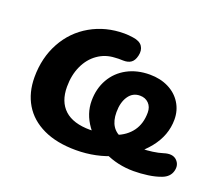

<svg xmlns="http://www.w3.org/2000/svg" viewBox="-91 -633 902 777"><g transform="rotate(20 359.5 -244.5)"><path d="M41.2 -210.3Q41.2 -293.9 77.5 -360.2Q113.8 -426.5 178.4 -463.4Q243 -500.4 323.2 -500.4Q332.3 -500.4 341.6 -499.6Q350.8 -498.8 360.8 -497.3Q390.5 -493.3 401.7 -476.6Q412.9 -459.8 407 -435.2Q401.8 -413.1 388.9 -404.2Q376.1 -395.2 355.1 -395.8Q333.3 -396.8 320.3 -395.3Q279.4 -393.7 246.9 -370.8Q214.4 -348 196.3 -308.6Q178.1 -269.2 178.1 -218.7Q178.1 -154.6 215.2 -120.5Q252.3 -86.4 326.1 -86.4Q387.1 -86.4 430.5 -102.7Q474 -119.1 497.5 -151.6Q521 -184.2 521 -231.7Q521 -256.1 506.4 -270.9Q491.8 -285.7 468.7 -285.7Q437.3 -285.7 419.4 -259.2Q401.4 -232.7 401.4 -190.2Q401.4 -153.7 416.4 -130.8Q431.4 -107.9 463.5 -97.2Q495.7 -86.4 547.9 -86.4Q569.1 -86.4 593.6 -89.8Q618.2 -93.2 637.2 -99.2Q673.2 -110.8 692.1 -93Q710.9 -75.1 703.6 -47.3Q696.3 -19.6 665 -7.8Q640.6 1.6 609.1 6Q577.6 10.4 547.6 10.4Q478.3 10.4 419.3 -18.3Q360.2 -47 325.7 -95.6Q291.1 -144.3 291.1 -199.3Q291.1 -251.7 314.5 -292.9Q338 -334 380.3 -356.7Q422.6 -379.4 477.3 -379.4Q522.1 -379.4 557.5 -361.9Q592.8 -344.4 612.5 -312.9Q632.3 -281.4 632.3 -242Q632.3 -173.7 585.9 -116Q539.6 -58.2 462.8 -23.9Q386.1 10.4 299.2 10.4Q216.3 10.4 158.4 -17Q100.4 -44.4 70.8 -94.1Q41.2 -143.7 41.2 -210.3Z"/></g></svg>

Font: SN Pro Thin
Style: Italic
Weight: 200
Italic angle: -9°
Designer: Tobias Whetton
Foundry: Supernotes
Version: Version 1.003;Glyphs 3.3 (3324)